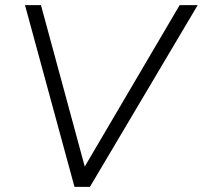

<svg xmlns="http://www.w3.org/2000/svg" viewBox="-20 -725 787 745"><path d="M269 0 77 -705H139L318 -45H289L677 -705H747L329 0Z"/></svg>

Font: Nunito Sans 12pt Light
Style: Italic
Weight: 300
Italic angle: -9°
Designer: Vernon Adams
Foundry: Vernon Adams
Version: Version 3.101;gftools[0.9.27]